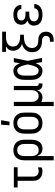

<svg xmlns="http://www.w3.org/2000/svg" viewBox="1245 -2040 1010 3540"><g transform="rotate(-90 1750.0 -270.0)"><path d="M367 8Q343 8 319.5 4Q296 0 274.5 -10Q253 -20 235.5 -36.5Q218 -53 206.5 -73.5Q195 -94 191 -117.5Q187 -141 187 -165V-450H64V-520H436V-450H264V-165Q264 -144 270.5 -124Q277 -104 291.5 -89.5Q306 -75 326 -68.5Q346 -62 367 -62Q384 -62 401 -66Q418 -70 434 -78V-8Q418 0 401 4Q384 8 367 8Z M564 215V-320Q564 -347 568 -373Q572 -399 582 -423.5Q592 -448 609 -469Q626 -490 649 -503.5Q672 -517 698 -522.5Q724 -528 751 -528Q778 -528 804.5 -522.5Q831 -517 854.5 -504Q878 -491 896 -470.5Q914 -450 925 -425Q936 -400 940 -373.5Q944 -347 944 -320V-200Q944 -175 941 -150Q938 -125 930 -101.5Q922 -78 908.5 -57Q895 -36 875 -21Q855 -6 830.5 1Q806 8 781 8Q758 8 735.5 2Q713 -4 694.5 -17.5Q676 -31 663 -50.5Q650 -70 642 -91V215ZM751 -62Q768 -62 784.5 -66Q801 -70 815 -79.5Q829 -89 839.5 -103Q850 -117 856 -133Q862 -149 864 -166Q866 -183 866 -200V-320Q866 -337 864 -354Q862 -371 856 -387Q850 -403 840 -417Q830 -431 816 -440.5Q802 -450 785 -454Q768 -458 751 -458Q734 -458 718 -454Q702 -450 688.5 -440Q675 -430 665.5 -415.5Q656 -401 651 -385.5Q646 -370 644 -353.5Q642 -337 642 -320V-200Q642 -183 644 -166.5Q646 -150 651 -134.5Q656 -119 665.5 -104.5Q675 -90 688 -80Q701 -70 717.5 -66Q734 -62 751 -62Z M1250 8Q1223 8 1196 2.5Q1169 -3 1146 -16Q1123 -29 1104.5 -49.5Q1086 -70 1075 -94.5Q1064 -119 1060 -146Q1056 -173 1056 -200V-320Q1056 -347 1060 -374Q1064 -401 1075 -425.5Q1086 -450 1104.5 -470.5Q1123 -491 1146 -504Q1169 -517 1196 -522.5Q1223 -528 1250 -528Q1277 -528 1304 -522.5Q1331 -517 1354 -504Q1377 -491 1395.5 -470.5Q1414 -450 1425 -425.5Q1436 -401 1440 -374Q1444 -347 1444 -320V-200Q1444 -173 1440 -146Q1436 -119 1425 -94.5Q1414 -70 1395.5 -49.5Q1377 -29 1354 -16Q1331 -3 1304 2.5Q1277 8 1250 8ZM1250 -62Q1267 -62 1284 -66Q1301 -70 1315 -79.5Q1329 -89 1339.5 -103Q1350 -117 1356 -133Q1362 -149 1364 -166Q1366 -183 1366 -200V-320Q1366 -337 1364 -354Q1362 -371 1356 -387Q1350 -403 1339.5 -417Q1329 -431 1315 -440.5Q1301 -450 1284 -454Q1267 -458 1250 -458Q1233 -458 1216 -454Q1199 -450 1185 -440.5Q1171 -431 1160.5 -417Q1150 -403 1144 -387Q1138 -371 1136 -354Q1134 -337 1134 -320V-200Q1134 -183 1136 -166Q1138 -149 1144 -133Q1150 -117 1160.5 -103Q1171 -89 1185 -79.5Q1199 -70 1216 -66Q1233 -62 1250 -62ZM1210 -600 1221 -755H1304L1277 -600Z M1564 215V-520H1642V-200Q1642 -183 1644 -166.5Q1646 -150 1651 -134.5Q1656 -119 1665.5 -105Q1675 -91 1688 -81Q1701 -71 1717 -66.5Q1733 -62 1750 -62Q1767 -62 1783 -66.5Q1799 -71 1812 -81Q1825 -91 1834.5 -105Q1844 -119 1849 -134.5Q1854 -150 1856 -166.5Q1858 -183 1858 -200V-520H1936V-93Q1936 -87 1938 -81Q1940 -75 1944.5 -70.5Q1949 -66 1955 -64Q1961 -62 1967 -62H1982V8H1967Q1946 8 1925.5 2.5Q1905 -3 1889 -16.5Q1873 -30 1865.5 -50Q1858 -70 1858 -91Q1850 -70 1837 -51Q1824 -32 1805.5 -18Q1787 -4 1764.5 2Q1742 8 1720 8Q1698 8 1677 3Q1656 -2 1639 -14Q1640 16 1641 46.5Q1642 77 1642 107V215Z M2220 8Q2195 8 2169.5 2Q2144 -4 2123 -19Q2102 -34 2087 -55Q2072 -76 2063 -100Q2054 -124 2051 -149Q2048 -174 2048 -200V-320Q2048 -346 2051 -371Q2054 -396 2063 -420Q2072 -444 2087 -465Q2102 -486 2123 -501Q2144 -516 2169.5 -522Q2195 -528 2220 -528Q2244 -528 2266.5 -517.5Q2289 -507 2305.5 -489.5Q2322 -472 2334 -451Q2346 -430 2355 -408Q2359 -436 2363.5 -464Q2368 -492 2372 -520H2450Q2437 -456 2424.5 -391.5Q2412 -327 2398 -263Q2413 -198 2425.5 -132Q2438 -66 2452 0H2374Q2370 -28 2365.5 -56.5Q2361 -85 2356 -113V-118Q2347 -95 2335 -73Q2323 -51 2306.5 -32.5Q2290 -14 2267.5 -3Q2245 8 2220 8ZM2220 -62Q2241 -62 2257.5 -75.5Q2274 -89 2284 -107Q2294 -125 2301 -144.5Q2308 -164 2313.5 -183.5Q2319 -203 2323.5 -223.5Q2328 -244 2332 -264Q2328 -283 2323.5 -302.5Q2319 -322 2313.5 -341.5Q2308 -361 2301 -379.5Q2294 -398 2283.5 -415Q2273 -432 2256.5 -445Q2240 -458 2220 -458Q2205 -458 2189.5 -452.5Q2174 -447 2163 -436.5Q2152 -426 2144.5 -411.5Q2137 -397 2133 -382Q2129 -367 2127.5 -351.5Q2126 -336 2126 -320V-200Q2126 -184 2127.5 -168.5Q2129 -153 2133 -138Q2137 -123 2144.5 -108.5Q2152 -94 2163 -83.5Q2174 -73 2189.5 -67.5Q2205 -62 2220 -62Z M2750 215V145H2779Q2794 145 2809.5 141Q2825 137 2836.5 127Q2848 117 2853 102.5Q2858 88 2858 73Q2858 54 2849 37Q2840 20 2823.5 11.5Q2807 3 2788 1.5Q2769 0 2750.5 -0.5Q2732 -1 2713.5 -4Q2695 -7 2677.5 -12.5Q2660 -18 2643 -27Q2626 -36 2612 -48Q2598 -60 2587 -75.5Q2576 -91 2569.5 -108.5Q2563 -126 2560 -144.5Q2557 -163 2557 -181Q2557 -214 2567.5 -246Q2578 -278 2599.5 -303Q2621 -328 2650 -344.5Q2679 -361 2711 -370Q2684 -379 2660 -394Q2636 -409 2618.5 -430.5Q2601 -452 2592.5 -479Q2584 -506 2584 -534Q2584 -554 2589 -574.5Q2594 -595 2605 -612Q2616 -629 2632 -642Q2648 -655 2666 -665H2564V-735H2936V-665H2843Q2822 -665 2801 -663Q2780 -661 2760 -655Q2740 -649 2721 -638.5Q2702 -628 2688.5 -612Q2675 -596 2668.5 -576Q2662 -556 2662 -535Q2662 -513 2668.5 -493Q2675 -473 2689 -457Q2703 -441 2721.5 -430.5Q2740 -420 2760 -414.5Q2780 -409 2801 -406.5Q2822 -404 2843 -404H2880V-334H2843Q2819 -334 2794.5 -331.5Q2770 -329 2747 -322Q2724 -315 2702.5 -302.5Q2681 -290 2665.5 -272Q2650 -254 2642.5 -230Q2635 -206 2635 -182Q2635 -160 2643 -138.5Q2651 -117 2667.5 -102Q2684 -87 2705.5 -79.5Q2727 -72 2749.5 -70.5Q2772 -69 2794.5 -68.5Q2817 -68 2838.5 -61.5Q2860 -55 2879 -42.5Q2898 -30 2911.5 -12Q2925 6 2930.5 28Q2936 50 2936 72Q2936 103 2925.5 132Q2915 161 2892 180.5Q2869 200 2839 207.5Q2809 215 2779 215Z M3247 8Q3224 8 3200 5Q3176 2 3153.5 -5.5Q3131 -13 3110.5 -26.5Q3090 -40 3075.5 -59.5Q3061 -79 3054.5 -102Q3048 -125 3048 -149Q3048 -170 3053.5 -190Q3059 -210 3072 -226Q3085 -242 3102.5 -253Q3120 -264 3139 -271Q3123 -278 3108.5 -288.5Q3094 -299 3083.5 -313.5Q3073 -328 3068.5 -345.5Q3064 -363 3064 -381Q3064 -403 3070 -425Q3076 -447 3089 -464.5Q3102 -482 3120.5 -495Q3139 -508 3160 -515.5Q3181 -523 3203 -525.5Q3225 -528 3247 -528Q3269 -528 3290.5 -525.5Q3312 -523 3333 -515.5Q3354 -508 3372 -495.5Q3390 -483 3403 -465.5Q3416 -448 3423 -427Q3430 -406 3430 -384V-382H3352V-383Q3352 -401 3342.5 -417Q3333 -433 3317 -442.5Q3301 -452 3283 -455Q3265 -458 3247 -458Q3229 -458 3210.5 -454.5Q3192 -451 3176 -441.5Q3160 -432 3151 -415.5Q3142 -399 3142 -380Q3142 -368 3146 -356Q3150 -344 3158.5 -335Q3167 -326 3178 -320Q3189 -314 3201 -311Q3213 -308 3225.5 -306.5Q3238 -305 3250 -305H3306V-235H3250Q3236 -235 3222 -234Q3208 -233 3194 -229Q3180 -225 3167.5 -218.5Q3155 -212 3145 -202Q3135 -192 3130.5 -178.5Q3126 -165 3126 -150Q3126 -129 3136.5 -110Q3147 -91 3165.5 -80Q3184 -69 3205 -65.5Q3226 -62 3247 -62Q3268 -62 3288 -65Q3308 -68 3326 -78Q3344 -88 3356 -105Q3368 -122 3368 -143H3446V-142Q3446 -119 3438 -96.5Q3430 -74 3415.5 -55.5Q3401 -37 3381 -24.5Q3361 -12 3339 -4.5Q3317 3 3294 5.5Q3271 8 3247 8Z"/></g></svg>

Font: Iosevka NFM
Style: Regular
Weight: 400
Monospace: yes
Designer: Belleve Invis
Foundry: Belleve Invis
Version: Version 29.0.4; ttfautohint (v1.8.4);Nerd Fonts 3.3.0